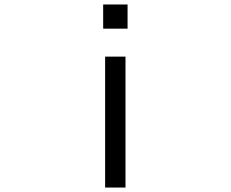

<svg xmlns="http://www.w3.org/2000/svg" viewBox="-20 -820 1040 865"><path d="M444.8 -690.9V-799.8H554.7V-690.9ZM453.6 24.9V-564.9H545.4V24.9Z"/></svg>

Font: BIZ UDPGothic
Style: Regular
Weight: 400
Designer: TypeBank Co., Ltd.
Foundry: Morisawa Inc.
Version: Version 1.051